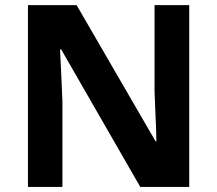

<svg xmlns="http://www.w3.org/2000/svg" viewBox="-20 -734 853 754"><path d="M723.1 0H530.8L220.2 -540H215.8Q218.8 -470.7 220.7 -438.5L225.1 -335.9V0H89.8V-713.9H280.8L590.8 -179.2H594.2Q593.3 -233.9 590.8 -278.3Q589.8 -310.5 586.9 -376V-713.9H723.1Z"/></svg>

Font: Droid Sans Thai
Style: Bold
Weight: 700
Designer: Steve Matteson
Foundry: Ascender Corporation
Version: Version 1.00